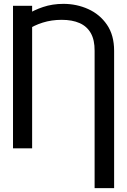

<svg xmlns="http://www.w3.org/2000/svg" viewBox="-20 -757 647 980"><path d="M562.5 203.1H462.9V-497.6Q463.4 -552.7 443.6 -587.6Q423.8 -622.6 386.2 -639.2Q348.6 -655.8 294.9 -655.8Q243.2 -655.8 198 -641.6Q152.8 -627.4 118.2 -603.5V-682.6Q151.9 -705.1 199.7 -721.2Q247.6 -737.3 303.7 -737.3Q371.1 -737.3 430.2 -710.7Q489.3 -684.1 525.9 -630.9Q562.5 -577.6 562.5 -497.6ZM144 -727.5V0H46.4V-727.5Z"/></svg>

Font: Inter 28pt
Style: Regular
Weight: 400
Designer: Rasmus Andersson
Foundry: rsms
Version: Version 4.001;git-66647c0bb